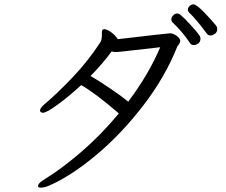

<svg xmlns="http://www.w3.org/2000/svg" viewBox="-20 -826 1040 882"><path d="M187 -4Q261 -49 352 -127Q443 -205 526 -305Q413 -402 353 -435Q300 -386 247 -347Q194 -308 177 -308Q170 -308 165 -314Q164 -315 164 -319Q164 -329 184 -347Q236 -390 310.5 -467.5Q385 -545 443 -635Q446 -640 448 -658V-677Q448 -686 452 -690Q456 -692 459 -692Q471 -692 490.5 -678Q510 -664 521 -646Q751 -673 761 -673Q776 -673 792 -661Q808 -649 808 -638Q808 -635 804 -625Q802 -622 798.5 -618Q795 -614 794 -611Q738 -471 637.5 -340.5Q537 -210 421.5 -113.5Q306 -17 205 27Q183 36 169 36Q157 36 155 31V28Q155 15 187 -4ZM569 -359Q663 -484 716 -609Q622 -599 583 -594Q525 -587 516 -587H509Q501 -587 493 -590Q453 -535 396 -477Q437 -453 488 -418.5Q539 -384 569 -359ZM794 -764Q802 -764 809 -758Q824 -746 856 -711Q888 -676 898 -660Q901 -654 901 -649Q901 -634 891 -626.5Q881 -619 870 -619Q858 -619 852 -629Q822 -676 772 -724Q767 -729 767 -737Q767 -747 775.5 -755.5Q784 -764 794 -764ZM869 -806Q883 -806 921.5 -765.5Q960 -725 973 -708Q978 -700 978 -693Q978 -678 967 -670.5Q956 -663 946 -663Q936 -663 929 -673Q881 -738 849 -768Q843 -774 843 -781Q843 -791 851 -798.5Q859 -806 869 -806Z"/></svg>

Font: Iansui 0.93
Style: Regular
Weight: 400
Designer: But Ko / Fontworks Inc.
Foundry: zi-hi.com / Fontworks Inc.
Version: Version 0.931